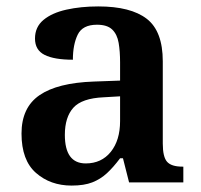

<svg xmlns="http://www.w3.org/2000/svg" viewBox="-20 -568 627 598"><path d="M203 10Q137 10 92 -29.5Q47 -69 47 -152Q47 -233 103 -271.5Q159 -310 272 -314L354 -317V-374Q354 -408 349.5 -434.5Q345 -461 329.5 -476Q314 -491 282 -491Q237 -491 222 -460Q207 -429 207 -382Q149 -382 119 -397Q89 -412 89 -448Q89 -484 115.5 -506Q142 -528 187 -538Q232 -548 286 -548Q387 -548 437 -509.5Q487 -471 487 -377V-121Q487 -79 500.5 -64Q514 -49 548 -49H551V0H382L363 -75H354Q333 -47 313 -28.5Q293 -10 267.5 0Q242 10 203 10ZM247 -59Q296 -59 325 -95Q354 -131 354 -191V-268L303 -265Q235 -262 208.5 -232.5Q182 -203 182 -148Q182 -59 247 -59Z"/></svg>

Font: Noto Naskh Arabic UI Semi
Style: Bold
Weight: 700
Designer: Monotype Design Team, David Williams, Mohamad Dakak and Nizar Qandah
Foundry: Monotype Imaging Inc.
Version: Version 2.014; ttfautohint (v1.8.4.7-5d5b)